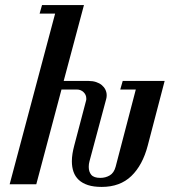

<svg xmlns="http://www.w3.org/2000/svg" viewBox="-20 -736 714 767"><path d="M522.5 -378.4H460.4L470.2 -412.6H637.7L570.3 -154.8Q549.8 -76.2 504.6 -32.7Q459.5 10.7 386.2 10.7Q354 10.7 331.5 3.4Q309.1 -3.9 294.7 -17.3Q280.3 -30.8 273.7 -49.6Q267.1 -68.4 267.1 -91.8Q267.1 -106 269.5 -121.6Q272 -137.2 276.4 -153.8L323.7 -333.5Q324.7 -335.9 324.7 -338.1Q324.7 -340.3 324.7 -342.8Q324.7 -357.4 313.7 -367.9Q302.7 -378.4 287.1 -378.4H225.6L125 0H18.6L200.2 -681.6H138.2L147.9 -715.8H315.4L234.4 -412.6H334.5Q350.6 -412.6 364 -408.2Q377.4 -403.8 386.7 -396Q396 -388.2 401.1 -377.7Q406.2 -367.2 406.2 -355.5Q406.2 -347.2 404.3 -340.8L337.4 -91.3Q334.5 -81.1 334.5 -69.3Q334.5 -49.8 344.7 -37.6Q355 -25.4 380.9 -25.4Q401.4 -25.4 418.2 -35.2Q435.1 -44.9 441.9 -69.8Z"/></svg>

Font: Arian Grqi
Style: Regular
Weight: 400
Designer: Ruben Hakobyan (Tarumian)
Foundry: Ruben Hakobyan (Tarumian)
Version: Version 1.003